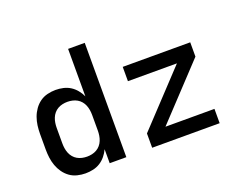

<svg xmlns="http://www.w3.org/2000/svg" viewBox="-117 -943 1433 1160"><g transform="rotate(-20 600.0 -363.5)"><path d="M253 8Q227 8 200.5 1.5Q174 -5 152.5 -20.5Q131 -36 115.5 -58Q100 -80 91 -105Q82 -130 78.5 -156.5Q75 -183 75 -210V-310Q75 -337 78.5 -363.5Q82 -390 91 -415Q100 -440 115.5 -462Q131 -484 152.5 -499.5Q174 -515 200.5 -521.5Q227 -528 253 -528Q278 -528 302.5 -522.5Q327 -517 347.5 -504Q368 -491 384 -471.5Q400 -452 410 -430V-735H517V0H410V-90Q400 -68 384 -48.5Q368 -29 347.5 -16Q327 -3 302.5 2.5Q278 8 253 8ZM296 -84Q312 -84 328 -87.5Q344 -91 358 -99Q372 -107 382.5 -119.5Q393 -132 399 -147Q405 -162 407.5 -178Q410 -194 410 -210V-310Q410 -326 407.5 -342Q405 -358 399 -373Q393 -388 382.5 -400.5Q372 -413 358 -421Q344 -429 328 -432.5Q312 -436 296 -436Q280 -436 264 -432.5Q248 -429 234 -421Q220 -413 209.5 -400.5Q199 -388 193 -373Q187 -358 184.5 -342Q182 -326 182 -310V-210Q182 -194 184.5 -178Q187 -162 193 -147Q199 -132 209.5 -119.5Q220 -107 234 -99Q248 -91 264 -87.5Q280 -84 296 -84ZM683 0V-92L998 -428H683V-520H1117V-428L802 -92H1117V0Z"/></g></svg>

Font: Iosevka Aile Semibold
Style: Regular
Weight: 600
Designer: Belleve Invis
Foundry: Belleve Invis
Version: Version 31.1.0; ttfautohint (v1.8.4)